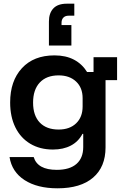

<svg xmlns="http://www.w3.org/2000/svg" viewBox="-20 -810 682 1040"><path d="M291.7 210Q181.7 210 112.9 165.4Q44.2 120.8 31.7 40.8H162.5Q183.3 110 287.5 110Q357.5 110 394.2 77.9Q430.8 45.8 430.8 -13.3V-85H426.7Q405 -43.3 364.2 -21.7Q323.3 0 266.7 0Q196.7 0 144.2 -31.2Q91.7 -62.5 63.3 -120Q35 -177.5 35 -255Q35 -371.7 98.8 -440.8Q162.5 -510 275 -510Q336.7 -510 380.8 -486.7Q425 -463.3 451.7 -420H486.7V-500H614.2V-375.8H551.7V-11.7Q551.7 94.2 484.2 152.1Q416.7 210 291.7 210ZM297.5 -108.3Q357.5 -108.3 392.5 -142.1Q427.5 -175.8 427.5 -233.3V-278.3Q427.5 -335 392.1 -368.3Q356.7 -401.7 297.5 -401.7Q231.7 -401.7 195.4 -362.9Q159.2 -324.2 159.2 -254.2Q159.2 -184.2 195.4 -146.2Q231.7 -108.3 297.5 -108.3ZM245 -563.3V-693.3Q245 -739.2 269.2 -764.6Q293.3 -790 341.7 -790H382.5V-725H351.7Q333.3 -725 323.3 -714.6Q313.3 -704.2 313.3 -686.7V-674.2H366.7V-563.3Z"/></svg>

Font: Funnel Display SemiBold
Style: Regular
Weight: 600
Designer: NORD ID, Kristian Moeller
Foundry: Dicotype
Version: Version 1.000